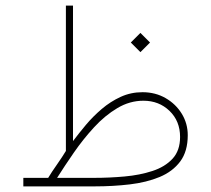

<svg xmlns="http://www.w3.org/2000/svg" viewBox="-20 -663 751 683"><path d="M479.5 -545.9 513.7 -511.7 479.5 -477.5 445.3 -511.7ZM151.4 -30.3Q163.6 -50.8 182.9 -78.1Q202.1 -105.5 214.4 -126V-643.1H239.7V-161.1Q260.3 -188.5 285.6 -218.8Q311 -249 342 -275.4Q373 -301.8 409.2 -318.4Q445.3 -335 486.8 -335Q532.7 -335 569.1 -314Q605.5 -293 626.7 -258.3Q647.9 -223.6 647.9 -182.1Q647.9 -124.5 621.1 -88.6Q594.2 -52.7 547.9 -33.4Q501.5 -14.2 441.9 -7.1Q382.3 0 316.9 0H63V-30.3ZM490.2 -304.7Q441.4 -304.7 397.2 -278.3Q353 -252 314.5 -210Q275.9 -168 242.9 -120.4Q210 -72.8 183.1 -30.3H314.9Q369.1 -30.3 423.1 -35.2Q477.1 -40 522 -54.7Q566.9 -69.3 593.8 -98.4Q620.6 -127.4 620.6 -175.8Q620.6 -232.4 583 -268.6Q545.4 -304.7 490.2 -304.7Z"/></svg>

Font: Vazirmatn UI FD Thin
Style: Regular
Weight: 100
Designer: Saber Rastikerdar
Foundry: Saber Rastikerdar
Version: Version 33.003